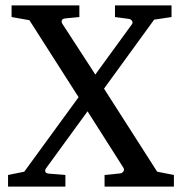

<svg xmlns="http://www.w3.org/2000/svg" viewBox="-20 -691 674 711"><path d="M367.2 0V-43L424.8 -48.8Q432.6 -49.8 437 -56.2Q441.4 -62.5 437 -69.8L304.2 -278.8L149.9 -66.9Q146 -61.5 147.9 -55.2Q149.9 -48.8 162.1 -47.9L222.2 -43V0H9.8V-43L69.8 -55.2L271 -331.1L88.9 -616.2L22.9 -627.9V-670.9H273.9V-627.9L223.1 -623Q210.9 -622.1 209 -615.5Q207 -608.9 210.9 -603L333 -415L467.8 -600.1Q473.1 -607.4 468.8 -613.8Q464.4 -620.1 457 -621.1L405.8 -627.9V-670.9H615.2V-627.9L550.8 -618.2L365.2 -362.8L562 -55.2L624 -43V0Z"/></svg>

Font: BabelStone Ogham Stemless
Style: Regular
Weight: 400
Designer: Andrew West
Foundry: BabelStone
Version: Version 2.02 March 14, 2022